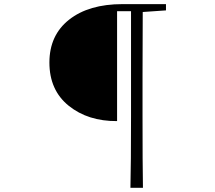

<svg xmlns="http://www.w3.org/2000/svg" viewBox="-20 -766 1040 928"><path d="M782.2 -715.8 669.9 -708Q668.9 -607.4 668.9 -402.3V-203.1Q668.9 27.3 670.9 141.6H610.4Q613.3 28.3 613.3 -203.1V-711.9H545.9V-180.7Q405.3 -179.7 312 -254.9Q218.8 -330.1 218.8 -463.9Q218.8 -595.7 314 -670.9Q409.2 -746.1 572.3 -746.1H782.2Z"/></svg>

Font: GenYoMin TW TTF ExtraLight
Style: Regular
Weight: 250
Version: Version 1.300